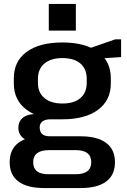

<svg xmlns="http://www.w3.org/2000/svg" viewBox="-20 -764 643 972"><path d="M296 -160Q180 -160 115 -208Q50 -256 50 -341V-368Q50 -454 115 -501.5Q180 -549 296 -549Q411 -549 476 -501.5Q541 -454 541 -368V-341Q541 -256 476 -208Q411 -160 296 -160ZM203 188Q118 188 73.5 155Q29 122 29 57Q29 -7 72.5 -40.5Q116 -74 203 -74H388Q473 -74 517.5 -40.5Q562 -7 562 57Q562 122 517.5 155Q473 188 388 188ZM363 118Q442 118 442 57Q442 -4 363 -4H229Q148 -4 148 57Q148 120 229 118ZM164 -46Q122 -46 97.5 -65Q73 -84 73 -117Q73 -150 96.5 -168.5Q120 -187 165 -187H296V-160H235Q209 -160 194.5 -149Q180 -138 181 -117Q182 -95 194.5 -84.5Q207 -74 234 -74H296V-46ZM296 -240Q355 -240 387 -267.5Q419 -295 419 -344V-365Q419 -415 387 -442.5Q355 -470 296 -470Q238 -470 205 -442.5Q172 -415 172 -365V-344Q172 -295 205 -267.5Q238 -240 296 -240ZM411 -512 564 -565H593V-475L411 -463ZM364 -744V-609H227V-744Z"/></svg>

Font: Pathway Extreme 28pt SemiBold
Style: Regular
Weight: 600
Designer: Eduardo Rodriguez Tunni
Foundry: Eduardo Rodriguez Tunni
Version: Version 1.001;gftools[0.9.26]